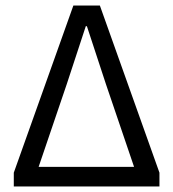

<svg xmlns="http://www.w3.org/2000/svg" viewBox="-20 -676 628 696"><path d="M30 0V-50L246 -656H342L558 -50V0ZM120 -71H466L364 -371L295 -581H291L222 -371Z"/></svg>

Font: CV Source Sans
Style: Regular
Weight: 400
Designer: Paul D. Hunt
Foundry: Adobe Systems Incorporated
Version: Version 3.001